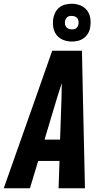

<svg xmlns="http://www.w3.org/2000/svg" viewBox="-43 -1006 563 1026"><path d="M-23 0 150 -490 236 -735H395L400 -490L411 0H270L275 -146H161L117 0ZM278 -260 286 -490Q286 -508 286.5 -526Q287 -544 287 -562Q281 -544 275.5 -526Q270 -508 264 -490L195 -260ZM341 -784Q316 -784 294 -793Q272 -802 258.5 -820Q245 -838 241.5 -861.5Q238 -885 242 -909Q245 -926 253.5 -941.5Q262 -957 276 -967.5Q290 -978 307 -982Q324 -986 341 -986Q365 -986 387 -977Q409 -968 422.5 -950Q436 -932 439.5 -908.5Q443 -885 439 -861Q437 -844 428 -828.5Q419 -813 405 -802.5Q391 -792 374 -788Q357 -784 341 -784ZM341 -849Q347 -849 353 -850Q359 -851 364 -855Q369 -859 372 -864.5Q375 -870 376 -876Q378 -885 376.5 -893.5Q375 -902 370 -908.5Q365 -915 357 -918Q349 -921 341 -921Q335 -921 328.5 -920Q322 -919 317 -915Q312 -911 309 -905.5Q306 -900 305 -894Q303 -885 304.5 -876.5Q306 -868 311 -861.5Q316 -855 324 -852Q332 -849 341 -849Z"/></svg>

Font: Iosevka SS04 Heavy
Style: Italic
Weight: 900
Italic angle: -9°
Monospace: yes
Designer: Belleve Invis
Foundry: Belleve Invis
Version: Version 19.0.0; ttfautohint (v1.8.4)